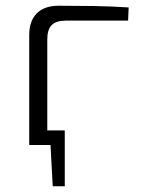

<svg xmlns="http://www.w3.org/2000/svg" viewBox="-20 -506 493 670"><path d="M206 -51V0H105V-51ZM206 -5V144H164L156 -5ZM185 -486Q246 -486 307.5 -485Q369 -484 429 -480L427 -434H209Q176 -434 160.5 -418.5Q145 -403 145 -369V0H82V-384Q82 -433 108.5 -459.5Q135 -486 185 -486Z"/></svg>

Font: Exo 2 Light
Style: Regular
Weight: 300
Designer: Natanael Gama
Foundry: Natanael Gama
Version: Version 2.010